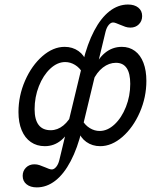

<svg xmlns="http://www.w3.org/2000/svg" viewBox="-20 -632 725 845"><path d="M79.8 141.9Q79.8 120.2 94.4 105.6Q108.9 91.1 131.5 91.1Q143.5 91.1 154 94.8Q164.5 98.4 179.8 104.8Q187.1 108.1 194.8 110.9Q202.4 113.7 208.1 113.7Q217.7 113.7 227 102.8Q236.3 91.9 241.1 72.6L345.2 -359.7Q364.5 -439.5 394.4 -496.4Q424.2 -553.2 462.1 -582.7Q500 -612.1 543.5 -612.1Q571.8 -612.1 588.7 -598.4Q605.6 -584.7 605.6 -561.3Q605.6 -539.5 591.1 -525Q576.6 -510.5 554 -510.5Q541.9 -510.5 531.5 -514.1Q521 -517.7 505.6 -524.2Q498.4 -527.4 490.7 -530.2Q483.1 -533.1 477.4 -533.1Q467.7 -533.1 458.5 -522.2Q449.2 -511.3 444.4 -491.9L340.3 -59.7Q321 20.2 291.1 77Q261.3 133.9 223.4 163.3Q185.5 192.7 141.9 192.7Q113.7 192.7 96.8 179Q79.8 165.3 79.8 141.9ZM61.3 -138.7Q61.3 -210.5 90.3 -277Q119.4 -343.5 166.5 -384.7Q213.7 -425.8 264.5 -425.8Q299.2 -425.8 325.4 -407.3Q351.6 -388.7 360.5 -358.1L343.5 -311.3Q330.6 -333.9 310.1 -346.4Q289.5 -358.9 266.9 -358.9Q232.3 -358.9 201.2 -329.8Q170.2 -300.8 151.2 -252.8Q132.3 -204.8 132.3 -151.6Q132.3 -105.6 150 -82.3Q167.7 -58.9 203.2 -58.9Q233.1 -58.9 258.9 -79.8Q284.7 -100.8 302.4 -139.5L300 -92.7Q282.3 -42.7 250.4 -15.7Q218.5 11.3 177.4 11.3Q141.9 11.3 115.7 -6.9Q89.5 -25 75.4 -58.9Q61.3 -92.7 61.3 -138.7ZM325 -56.5 341.9 -103.2Q354.8 -80.6 375.4 -68.1Q396 -55.6 418.5 -55.6Q453.2 -55.6 484.3 -84.7Q515.3 -113.7 534.3 -161.7Q553.2 -209.7 553.2 -262.9Q553.2 -308.9 537.5 -332.3Q521.8 -355.6 490.3 -355.6Q459.7 -355.6 432.7 -334.7Q405.6 -313.7 387.9 -275L390.3 -321.8Q408.9 -371.8 441.5 -398.8Q474.2 -425.8 516.1 -425.8Q549.2 -425.8 573.8 -407.7Q598.4 -389.5 611.3 -355.6Q624.2 -321.8 624.2 -275.8Q624.2 -204 595.2 -137.5Q566.1 -71 519 -29.8Q471.8 11.3 421 11.3Q386.3 11.3 360.1 -7.3Q333.9 -25.8 325 -56.5Z"/></svg>

Font: Playfair Micro SmCond SmLight
Style: Italic
Weight: 360
Width: 4
Italic angle: -15.6°
Designer: Claus Eggers Sørensen
Foundry: Claus Eggers Sørensen
Version: Version 2.203;Glyphs 3.3 (3326)